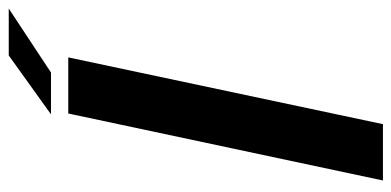

<svg xmlns="http://www.w3.org/2000/svg" viewBox="-254 -664 917 450"><g transform="rotate(-90 205.0 -438.5)"><path d="M7.5 0 164.5 -737.5H296L139.5 0ZM162.5 -778 300.5 -877H410.5L260.5 -778Z"/></g></svg>

Font: Epilogue SemiBold
Style: Italic
Weight: 600
Italic angle: -12°
Designer: Tyler Finck
Foundry: Etcetera Type Co
Version: Version 2.111; ttfautohint (v1.8.3)